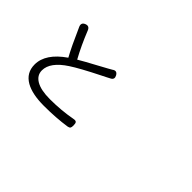

<svg xmlns="http://www.w3.org/2000/svg" viewBox="-75 -1185 1650 1650"><g transform="rotate(45 750.0 -360.5)"><path d="M493.2 16.6Q351.6 16.6 272.5 -28.3Q185.5 -78.1 185.5 -178.7Q185.5 -311.5 349.6 -424.8Q303.7 -506.8 228.5 -677.7Q210.9 -716.8 249 -732.4Q287.1 -748 302.7 -707Q354.5 -577.1 415 -466.8Q466.8 -498 571.3 -553.7Q635.7 -587.9 657.2 -600.6Q659.2 -601.6 664.1 -604.5Q683.6 -614.3 691.4 -620.1Q725.6 -645.5 747.1 -607.4Q765.6 -574.2 735.4 -556.6Q728.5 -552.7 714.8 -545.9Q701.2 -539.1 694.3 -535.2Q683.6 -529.3 657.2 -516.6Q483.4 -429.7 406.2 -378.9Q265.6 -287.1 265.6 -187.5Q265.6 -127.9 321.3 -94.7Q378.9 -60.5 489.3 -60.5Q626 -60.5 752.9 -84Q776.4 -88.9 785.2 -79.1Q793 -70.3 793 -43.9Q793 -23.4 788.1 -14.6Q781.2 -4.9 763.7 -2Q640.6 16.6 493.2 16.6Z"/></g></svg>

Font: Bpmf GenSen Rounded R
Style: R
Weight: 400
Foundry: But Ko
Version: Version 1.320